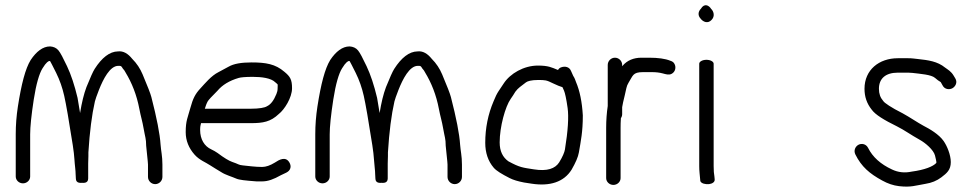

<svg xmlns="http://www.w3.org/2000/svg" viewBox="-20 -703 3715 732"><path d="M317 -107.8 317 -108.2V-122.1C321.8 -199.9 330.2 -265.6 341.8 -316.3C343.5 -323.3 348.7 -338.7 357.3 -360.5C373.4 -401.2 399 -452 431 -452C441.9 -452 441.9 -452 447.9 -442.2L448.7 -441L449.6 -440C452.5 -437.1 455.6 -432.9 458.5 -427.1L458.7 -426.7L458.9 -426.3C482.5 -387.6 501.2 -341.4 511.4 -287.2C516.7 -258.9 522.6 -242.3 527.8 -211.9C533.2 -180.5 537.2 -174 537.2 -148.5V-147.9L543.3 -88.1C543.9 -82.8 544.2 -78.9 544.2 -75.5V-28.5C544.2 -13.5 556.7 -1 571.7 -1C586.7 -1 599.2 -13.5 599.2 -28.5V-75.5C599.2 -108.2 593.8 -128.2 592.2 -151.3C589.6 -192.3 577.8 -252.6 557.1 -332.9C553.5 -346.8 542.5 -374.7 523.7 -419.4C514.1 -442.1 501.6 -461 483.8 -479C468.1 -498.5 450.2 -509.6 429.5 -507C398.2 -506.6 368.1 -482.9 341 -440.4C334.4 -430.1 324.7 -408.1 309.5 -370.7C299.5 -343.9 291.8 -312.2 285.3 -272.1C281.5 -295.3 277.3 -321.6 275.8 -329.2L275.8 -329.5L275.7 -329.8C264.2 -378.1 250.9 -418.4 235.5 -450.8C220.5 -482.4 210.6 -501.4 203.1 -510.6C195.1 -520.5 183.8 -525.2 171.2 -526L170.9 -526H170.7C143.4 -526 118.5 -506.5 97.1 -474.4L96.9 -474.1L96.7 -473.8C76.9 -441.6 61.5 -383 48.1 -296.3C42.7 -261.2 40 -226.3 40 -191.5V-30.1C40 -15.8 52.5 -4 67.5 -4C82.5 -4 95 -15.8 95 -30V-190.8C95 -219.4 99.5 -263.9 108.7 -323.6C117.9 -383 129.8 -423.1 142.1 -442.5C156.1 -465.9 165.6 -470.8 168.7 -470.5C170.8 -470.4 171.1 -469.8 171.2 -469.7C172.4 -467.9 181 -451.7 194.2 -425C207.7 -397.7 217.9 -368.6 224.9 -337.4C232 -306 242.9 -243 257.5 -149.3C260.8 -127.6 262.9 -109.7 263.7 -96C265 -73 268.4 -53.8 268.4 -37.5V-36.7L268.5 -36C269 -31.1 269.2 -26.6 269.2 -22.5C269.2 -2.9 288.8 -6 292.7 -6C296.6 -6 316.2 -2.9 316.2 -22.5V-79.5C316.2 -86.5 316.5 -96 317 -107.8Z M772.2 -317C774.6 -321.1 786.9 -335.2 808.8 -356.7C827.5 -379 854 -395.3 890 -405.9C897.9 -408.3 916.4 -410 943.6 -410C978.5 -410 1013.5 -405.1 1029 -389.7C1041.8 -377.7 1038.4 -386.7 1038.4 -366C1038.4 -358.6 1037 -352 1033.8 -344.6C1023.5 -319 1011.6 -304.7 998.9 -298.5L998.3 -298.2L997.8 -297.9C989.6 -292.5 968.8 -288.5 936.4 -288.5L760.9 -288.5C763.9 -298.4 767.5 -308.9 772.2 -317ZM936.4 -233.5C983 -233.5 1011.6 -238.6 1042.7 -268.2C1064.6 -285.2 1093.4 -330.9 1093.4 -366.5C1093.4 -399.8 1086.3 -411.2 1064.1 -429.4C1030 -458.9 993.5 -465 939 -465C900.5 -465 871.5 -460.3 851.4 -448.7C838.5 -441.7 825.8 -434.8 813.2 -428.1C784.8 -414 761.1 -384.2 744.6 -366.6C723.8 -344.3 715.6 -327.4 705.7 -291.3C696 -255.2 688 -243.6 688 -199C688 -167.2 699.7 -138.2 722 -113.2C740.9 -92.1 763.9 -84.4 780.5 -73.2C796.2 -62.5 810.3 -55.3 824 -46.4C839.4 -36.2 867 -28.4 880.4 -22.2C891.8 -17 915.5 -14.6 957.3 -11.5L957.6 -11.5H980.5C1001.5 -11.5 1023.8 -19.7 1050.4 -34.8L1071.4 -44.8C1078.4 -48.3 1084.8 -53.6 1087.1 -62.2C1089 -69.5 1087.1 -76.7 1083.9 -82.5C1069.4 -109 1044.1 -93.9 1027.7 -83C1009.8 -72 993.7 -66.5 979.4 -66.5C952.9 -66.5 927.1 -70.3 905.9 -72.4C888.2 -74.2 890.4 -77.4 864.9 -85.8C853.3 -89.7 834.3 -101 809.4 -119.8C801.7 -125.2 793.7 -129.7 785.7 -133.4C759.1 -145.5 743 -172.1 743 -207.5C743 -220.3 744.4 -225.4 746.4 -233.5Z M1459 -107.8 1459 -108.2V-122.1C1463.8 -199.9 1472.2 -265.6 1483.8 -316.3C1485.5 -323.3 1490.7 -338.7 1499.3 -360.5C1515.4 -401.2 1541 -452 1573 -452C1583.9 -452 1583.9 -452 1589.9 -442.2L1590.7 -441L1591.6 -440C1594.5 -437.1 1597.6 -432.9 1600.5 -427.1L1600.7 -426.7L1600.9 -426.3C1624.5 -387.6 1643.2 -341.4 1653.4 -287.2C1658.7 -258.9 1664.6 -242.3 1669.8 -211.9C1675.2 -180.5 1679.2 -174 1679.2 -148.5V-147.9L1685.3 -88.1C1685.9 -82.8 1686.2 -78.9 1686.2 -75.5V-28.5C1686.2 -13.5 1698.7 -1 1713.7 -1C1728.7 -1 1741.2 -13.5 1741.2 -28.5V-75.5C1741.2 -108.2 1735.8 -128.2 1734.2 -151.3C1731.6 -192.3 1719.8 -252.6 1699.1 -332.9C1695.5 -346.8 1684.5 -374.7 1665.7 -419.4C1656.1 -442.1 1643.6 -461 1625.8 -479C1610.1 -498.5 1592.2 -509.6 1571.5 -507C1540.2 -506.6 1510.1 -482.9 1483 -440.4C1476.4 -430.1 1466.7 -408.1 1451.5 -370.7C1441.5 -343.9 1433.8 -312.2 1427.3 -272.1C1423.5 -295.3 1419.3 -321.6 1417.8 -329.2L1417.8 -329.5L1417.7 -329.8C1406.2 -378.1 1392.9 -418.4 1377.5 -450.8C1362.5 -482.4 1352.6 -501.4 1345.1 -510.6C1337.1 -520.5 1325.8 -525.2 1313.2 -526L1312.9 -526H1312.7C1285.4 -526 1260.5 -506.5 1239.1 -474.4L1238.9 -474.1L1238.7 -473.8C1218.9 -441.6 1203.5 -383 1190.1 -296.3C1184.7 -261.2 1182 -226.3 1182 -191.5V-30.1C1182 -15.8 1194.5 -4 1209.5 -4C1224.5 -4 1237 -15.8 1237 -30V-190.8C1237 -219.4 1241.5 -263.9 1250.7 -323.6C1259.9 -383 1271.8 -423.1 1284.1 -442.5C1298.1 -465.9 1307.6 -470.8 1310.7 -470.5C1312.8 -470.4 1313.1 -469.8 1313.2 -469.7C1314.4 -467.9 1323 -451.7 1336.2 -425C1349.7 -397.7 1359.9 -368.6 1366.9 -337.4C1374 -306 1384.9 -243 1399.5 -149.3C1402.8 -127.6 1404.9 -109.7 1405.7 -96C1407 -73 1410.4 -53.8 1410.4 -37.5V-36.7L1410.5 -36C1411 -31.1 1411.2 -26.6 1411.2 -22.5C1411.2 -2.9 1430.8 -6 1434.7 -6C1438.6 -6 1458.2 -2.9 1458.2 -22.5V-79.5C1458.2 -86.5 1458.5 -96 1459 -107.8Z M2130.4 -357.2C2134 -349.1 2139.2 -326.2 2144.1 -290.9C2148.7 -257.6 2145.5 -204.5 2133.8 -133C2132 -122.2 2124.9 -105.2 2111.9 -84.1C2096.7 -60.2 2066.5 -49.1 2014.9 -57.4C1972.1 -64.2 1962.2 -64.1 1918.1 -88.1C1896.9 -103.3 1885 -126.3 1885 -160.2C1885 -219.3 1906.3 -296.8 1927.2 -326.3C1933.1 -334.6 1938.4 -342.7 1944.9 -353.5C1955.9 -368.4 1966 -373.8 1985.3 -389C1991.3 -393.7 2006.3 -398 2030.6 -398C2058.4 -398 2062.6 -398.1 2089.6 -384.7C2104.5 -377.7 2115.1 -373.2 2124.4 -370.6C2125.3 -368.6 2127.9 -362.8 2130.4 -357.2ZM2105.1 -437.1C2083 -446 2070.6 -453 2030.6 -453C1977.2 -453 1924.8 -422.7 1900.1 -384.4L1881.1 -355.9C1874.4 -345.9 1868 -332.7 1861.9 -317.2C1840.7 -267.8 1830 -214.5 1830 -158.5C1830 -120.9 1840.7 -88.6 1862.5 -63.3C1872.5 -51.8 1892.1 -39.9 1922.7 -24.2C1936.6 -17 1954.5 -11.8 1977.8 -7.2L2007.7 -2.6C2075.6 7.7 2129.5 -8.5 2159.2 -56.1C2174.7 -83.2 2184 -104.2 2187 -121.9C2194.4 -165.6 2202 -200 2202 -262.5V-262.9L2202 -263.2C2199 -314.2 2190.5 -356.5 2176 -390.4C2172.9 -397.6 2172.4 -403.1 2165.3 -413.9L2157.2 -432C2151.1 -448 2134.4 -451.9 2119.1 -446.2C2114.3 -444.4 2111.1 -442.2 2107.4 -436.2C2106.9 -436.4 2105.9 -436.8 2105.1 -437.1Z M2297 -298.9C2293.2 -273.7 2291 -244.4 2291 -216.6V-24.1C2291 -9.8 2303.5 2 2318.5 2C2333.5 2 2346 -9.8 2346 -24V-215.8C2346 -227.6 2346.3 -238.7 2347 -249.2L2347 -249.5V-251.8C2349.2 -254.8 2352 -261.5 2352 -266.9V-294.4C2353.6 -304.3 2356.8 -319.7 2361.7 -338.8C2367.8 -363.2 2367.9 -374.3 2376.2 -387.4C2393.4 -414.5 2391.8 -428 2431.5 -428H2466C2480.7 -428 2494.1 -426.4 2506.3 -423.2C2519.6 -419.7 2529.8 -416.2 2540.1 -421.3C2555 -428.8 2558.1 -446.2 2552 -458.3C2548.9 -464.4 2545.5 -468.5 2534.8 -471.7C2516.4 -479.2 2489.1 -483 2454.7 -483H2425.5C2395.8 -483 2370.9 -472.8 2353.4 -452C2352.8 -451.3 2352.6 -451.1 2352 -450.3V-455.5C2352 -470.5 2339.5 -483 2324.5 -483C2309.5 -483 2297 -470.5 2297 -455.5Z M2645.8 -460V-70C2645.8 -61.3 2646.2 -52.4 2647.1 -43.2L2649.9 -13.5L2649.9 -13C2653 -3.1 2670.3 0.3 2683 -1C2694.4 -2.4 2706.9 -8.4 2704.6 -20.8L2703.6 -31.3L2703.5 -31.9C2701.8 -40 2700.8 -52.9 2700.8 -70V-460C2700.8 -468.2 2688.3 -475 2673.3 -475C2658.2 -475 2645.8 -468.2 2645.8 -460ZM2652.2 -669.7C2641.9 -659.6 2639.5 -644.4 2650.8 -632.3C2660.5 -619.2 2678.6 -611.8 2692.6 -626.8C2706.7 -640.9 2701.1 -659.8 2691.2 -669.2C2682.1 -683.7 2664.9 -691.1 2652.2 -669.7Z M3303.4 -284.9C3317.1 -265.7 3350.3 -245.5 3399.8 -221.2C3428.9 -206.6 3450.8 -189.9 3487.1 -169.7C3507.2 -158.6 3539.2 -132.1 3544.7 -110.1C3548 -96.9 3549.7 -88.3 3549.9 -85.8C3549.9 -84.8 3549.9 -84 3549.7 -81.8C3537.4 -68.4 3506.1 -55.6 3456.9 -48.9L3456.4 -48.8L3456 -48.8C3428.9 -42.9 3404.1 -45.7 3380.7 -56.9C3337.3 -77 3306.9 -104.4 3289.6 -139.1C3281.7 -154.9 3264.3 -157.2 3252.8 -151C3241.3 -144.9 3233.4 -129.5 3241.2 -113.9C3264.5 -67.3 3295.1 -41.1 3343.4 -14.8C3364.4 -3.1 3385.5 4.1 3407.5 6.7C3453.1 12 3469.4 4.4 3508.3 -2.1C3531.4 -5.6 3551.8 -13.9 3569 -27C3590.1 -43.1 3604.9 -55.3 3604.9 -85C3604.9 -112.3 3590.8 -146.5 3577.6 -165.3C3559.7 -190.9 3524.6 -211.4 3500.5 -223.7C3478 -235.8 3448 -256.5 3421.7 -270.8C3376.4 -293.4 3351.7 -311.2 3348 -317.1L3347.5 -318L3346.8 -318.7C3336.3 -330.8 3330.9 -345.5 3330.9 -364.5C3330.9 -403.4 3356.2 -426 3402.8 -426H3442.6C3447.7 -426 3452.8 -425.7 3457.9 -425.1C3488.7 -421.4 3530.4 -418.6 3544.6 -406.1C3552.9 -398.9 3559.4 -393.9 3566.4 -390.1C3566.5 -389.9 3567.3 -388.9 3568.4 -386.7L3573.4 -377.7C3581.7 -361.1 3600.4 -360.4 3611.6 -366.9C3622.1 -373 3631.5 -388.4 3622.2 -403.9L3616.2 -413.9C3605.9 -431.5 3593.7 -437.4 3583.2 -445.3C3553.9 -469.3 3518.5 -473.7 3480.3 -477.9L3462.7 -479.9C3456.4 -480.7 3449.7 -481 3442.6 -481H3402.8C3331.7 -481 3275.9 -436.9 3275.9 -364.5C3275.9 -334.4 3284.6 -308.4 3303.4 -284.9Z"/></svg>

Font: MewTooHand
Style: BdCond
Weight: 400
Designer: Mew Too, Robert Jablonski
Version: Version 0.77